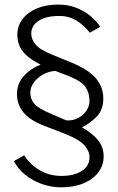

<svg xmlns="http://www.w3.org/2000/svg" viewBox="-20 -753 518 842"><path d="M248.5 68.5Q204.5 68.5 163.8 54Q123 39.5 91 13.8Q59 -12 41 -46.5L86 -72Q110 -33 152.8 -7.2Q195.5 18.5 250.5 18.5Q303 18.5 337.8 -2.8Q372.5 -24 372.5 -63Q372.5 -90.5 350.2 -115.8Q328 -141 265.5 -166L174.5 -201Q110 -226 82.2 -260.8Q54.5 -295.5 54.5 -340Q54.5 -386.5 84.2 -419.5Q114 -452.5 158 -469.5Q116 -491 93.8 -512.5Q71.5 -534 63.8 -556Q56 -578 56 -601Q56 -638.5 78.2 -668.5Q100.5 -698.5 141 -715.8Q181.5 -733 235.5 -733Q277.5 -733 313 -719.5Q348.5 -706 375.5 -683.8Q402.5 -661.5 419.5 -635.5L374 -609.5Q350 -640.5 316.8 -661.8Q283.5 -683 240 -683Q182 -683 149.5 -661.8Q117 -640.5 117 -605.5Q117 -581.5 135.5 -558.5Q154 -535.5 207 -514L292.5 -479Q368.5 -448 400.8 -409.2Q433 -370.5 433 -321.5Q433 -271 404.5 -242Q376 -213 339.5 -194.5Q384.5 -169 409.5 -138.8Q434.5 -108.5 434.5 -67Q434.5 -28 411.2 2.8Q388 33.5 346.2 51Q304.5 68.5 248.5 68.5ZM271 -225Q298 -223 321.2 -234.8Q344.5 -246.5 358.8 -267.2Q373 -288 372.5 -312.5Q372 -346.5 355 -371.5Q338 -396.5 282.5 -419L222.5 -442Q193 -440 168.2 -426Q143.5 -412 128.2 -391Q113 -370 113 -347Q113 -317.5 131.2 -297Q149.5 -276.5 206 -253Z"/></svg>

Font: Public Sans ExtraLight
Style: Regular
Weight: 250
Designer: The Public Sans Project Authors: Dan O. Williams and USWDS (Libre Franklin designed by Pablo Impallari and Rodrigo Fuenz
Version: Version 1.007